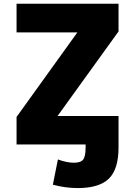

<svg xmlns="http://www.w3.org/2000/svg" viewBox="-20 -752 698 1002"><path d="M66.4 -732.4H598.6V-587.9L280.3 -146.5H598.6V-72.3V-4.9V17.6Q598.6 130.9 548.3 180.2Q498 229.5 385.7 229.5Q321.3 229.5 255.9 211.9L282.2 80.1Q327.1 96.7 363.8 97.2Q400.4 97.7 413.6 81.1Q426.8 64.5 426.8 17.6V2H66.4V-141.6L383.8 -583H66.4Z"/></svg>

Font: Gen Shin Gothic Heavy
Style: Bold
Weight: 900
Designer: [Source Han Sans]
Ryoko NISHIZUKA  (kana & ideographs); Paul D. Hunt (Latin, Greek & Cyrillic); Wenlong ZHANG  (bopomofo
Version: Version 1.002.20150607